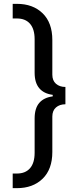

<svg xmlns="http://www.w3.org/2000/svg" viewBox="-20 -796 416 998"><path d="M46 182H68Q151 182 201.5 133Q252 84 252 -6V-190Q252 -221 271 -237.5Q290 -254 320 -254V-344Q290 -344 271 -360.5Q252 -377 252 -408V-588Q252 -678 201.5 -727Q151 -776 68 -776H46V-700H68Q112 -700 136 -672.5Q160 -645 160 -592V-418Q160 -366 184 -337.5Q208 -309 254 -303V-295Q208 -289 184 -261Q160 -233 160 -180V-2Q160 51 136 78.5Q112 106 68 106H46Z"/></svg>

Font: Sora Variable
Style: Regular
Weight: 400
Designer: Jonathan Barnbrook, Julián Moncada
Foundry: Barnbrook Fonts
Version: Version 2.000